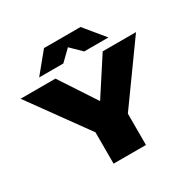

<svg xmlns="http://www.w3.org/2000/svg" viewBox="-207 -1193 1403 1402"><g transform="rotate(-30 494.0 -492.5)"><path d="M300.8 -750 501 -444.8 699.2 -750H980L630.9 -264.2V0H357.9V-264.2L6.8 -750ZM339.8 -984.9H647.9L786.1 -816.9H582L494.1 -902.8L405.8 -816.9H202.1Z"/></g></svg>

Font: Mattone
Style: Bold
Weight: 700
Width: 6
Designer: Nunzio Mazzaferro
Foundry: Collletttivo
Version: Version 2.000;Glyphs 3.2 (3217)